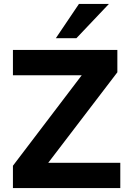

<svg xmlns="http://www.w3.org/2000/svg" viewBox="-20 -960 655 980"><path d="M46 0V-114L433 -623V-576H46V-705H579V-591L191 -83V-129H594V0ZM265 -765 383 -940H536L370 -765Z"/></svg>

Font: Nunito Sans 12pt ExtraBold
Style: Regular
Weight: 800
Designer: Vernon Adams
Foundry: Vernon Adams
Version: Version 3.101;gftools[0.9.27]